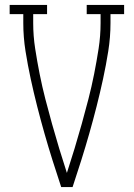

<svg xmlns="http://www.w3.org/2000/svg" viewBox="-20 -755 540 775"><path d="M227 0Q209 -54 192 -108Q175 -162 159.5 -216.5Q144 -271 130 -326Q116 -381 104 -436.5Q92 -492 83 -548.5Q74 -605 74 -662V-698H19V-735H170V-698H114V-662Q114 -610 122 -558.5Q130 -507 140 -456.5Q150 -406 163 -355.5Q176 -305 190 -255Q204 -205 219 -155.5Q234 -106 250 -57Q266 -106 281 -155.5Q296 -205 310 -255Q324 -305 337 -355.5Q350 -406 360 -456.5Q370 -507 378 -558.5Q386 -610 386 -662V-698H330V-735H481V-698H426V-662Q426 -605 417 -548.5Q408 -492 396 -436.5Q384 -381 370 -326Q356 -271 340.5 -216.5Q325 -162 308 -108Q291 -54 273 0Z"/></svg>

Font: Iosevka Curly Slab Extralight
Style: Regular
Weight: 200
Monospace: yes
Designer: Belleve Invis
Foundry: Belleve Invis
Version: Version 22.1.2; ttfautohint (v1.8.4)